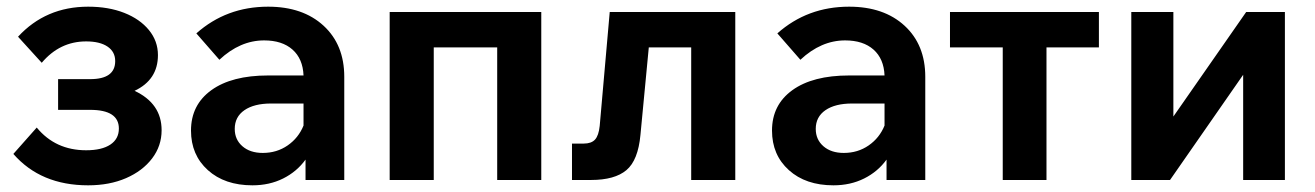

<svg xmlns="http://www.w3.org/2000/svg" viewBox="-20 -539 3939 575"><path d="M244 16Q102 16 20 -78L90 -157Q146 -89 238 -89Q285 -89 310.5 -106Q336 -123 336 -154Q336 -210 250 -210H154V-302H250Q325 -302 325 -356Q325 -384 302 -399.5Q279 -415 238 -415Q159 -415 105 -351L34 -429Q117 -519 244 -519Q305 -519 352 -500.5Q399 -482 426 -449Q453 -416 453 -374Q453 -300 383 -267Q464 -229 464 -149Q464 -102 435.5 -64.5Q407 -27 357.5 -5.5Q308 16 244 16Z M736 16Q653 16 602.5 -29.5Q552 -75 552 -148Q552 -225 613 -269Q674 -313 783 -313H889Q887 -363 856 -390.5Q825 -418 771 -418Q699 -418 637 -360L568 -439Q658 -519 783 -519Q887 -519 949 -462Q1011 -405 1011 -309V0H895V-61Q869 -25 828 -4.5Q787 16 736 16ZM767 -81Q809 -81 841.5 -103.5Q874 -126 889 -163V-229H792Q741 -229 712 -209Q683 -189 683 -153Q683 -121 706 -101Q729 -81 767 -81Z M1147 0V-503H1601V0H1469V-397H1279V0Z M1693 0V-109H1728Q1751 -109 1762 -121Q1773 -133 1776 -162L1806 -503H2182V0H2050V-397H1923L1898 -135Q1891 -59 1856 -29.5Q1821 0 1750 0Z M2476 16Q2393 16 2342.5 -29.5Q2292 -75 2292 -148Q2292 -225 2353 -269Q2414 -313 2523 -313H2629Q2627 -363 2596 -390.5Q2565 -418 2511 -418Q2439 -418 2377 -360L2308 -439Q2398 -519 2523 -519Q2627 -519 2689 -462Q2751 -405 2751 -309V0H2635V-61Q2609 -25 2568 -4.5Q2527 16 2476 16ZM2507 -81Q2549 -81 2581.5 -103.5Q2614 -126 2629 -163V-229H2532Q2481 -229 2452 -209Q2423 -189 2423 -153Q2423 -121 2446 -101Q2469 -81 2507 -81Z M2983 0V-397H2825V-503H3271V-397H3114V0Z M3368 0V-503H3494V-190L3712 -503H3828V0H3703V-315L3484 0Z"/></svg>

Font: Wix Madefor Text
Style: Bold
Weight: 700
Designer: Dalton Maag Ltd
Foundry: Dalton Maag Ltd
Version: Version 3.100